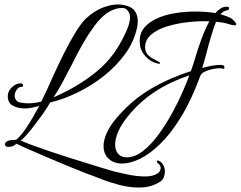

<svg xmlns="http://www.w3.org/2000/svg" viewBox="-20 -631 1083 864"><path d="M605 213Q563 213 518.5 201.5Q474 190 435 174.5Q396 159 367 149Q359 146 329.5 134Q300 122 260 105.5Q220 89 178.5 71Q137 53 103.5 38.5Q70 24 55 16Q48 21 42 24.5Q36 28 29 29Q26 30 20 30Q2 30 2 18Q2 11 13 4Q21 0 31.5 -0.5Q42 -1 53 -2Q76 -22 96.5 -53Q117 -84 126 -100Q134 -114 141.5 -127.5Q149 -141 157 -154Q141 -150 124 -146.5Q107 -143 91 -143Q62 -143 38.5 -155Q15 -167 15 -199Q15 -220 33.5 -238Q52 -256 72 -256Q84 -256 84 -246Q84 -240 75 -240Q64 -240 55 -227Q46 -214 46 -200Q46 -190 52.5 -180.5Q59 -171 75 -169Q90 -166 107 -166Q136 -166 166 -174Q180 -202 192.5 -229.5Q205 -257 217 -284Q242 -339 268 -391Q294 -443 319 -484Q344 -525 364 -545Q402 -581 440.5 -596Q479 -611 510 -611Q516 -611 522 -610.5Q528 -610 533 -609Q570 -603 585 -583.5Q600 -564 600 -537Q600 -523 597 -508Q584 -445 544.5 -390Q505 -335 449 -290.5Q393 -246 329.5 -215Q266 -184 206 -170Q193 -148 178.5 -126.5Q164 -105 147 -84Q137 -69 118 -45.5Q99 -22 79 -2Q65 -3 78.5 3.5Q92 10 123 21.5Q154 33 196.5 47.5Q239 62 285 76.5Q331 91 373 104Q415 117 446 126.5Q477 136 488 139Q511 145 553.5 154Q596 163 633 163Q669 163 688 150Q703 141 703 125Q703 113 692 105Q686 100 686 97Q686 87 698 94Q711 103 716.5 115Q722 127 722 140Q722 155 716.5 167.5Q711 180 703 185Q662 213 605 213ZM530 105Q492 105 469 83.5Q446 62 446 26Q446 0 460.5 -33Q475 -66 507 -103Q575 -182 658.5 -231Q742 -280 839 -311Q848 -335 859.5 -374Q871 -413 887 -456.5Q903 -500 922 -535Q877 -537 827 -531.5Q777 -526 732.5 -512.5Q688 -499 660.5 -475.5Q633 -452 633 -418Q633 -398 644.5 -385.5Q656 -373 670.5 -366Q685 -359 693 -354Q700 -350 700 -347Q700 -342 690 -345Q657 -352 633 -379.5Q609 -407 609 -441Q607 -479 628 -505Q649 -531 685 -547.5Q721 -564 766 -571.5Q811 -579 857 -579Q882 -579 905 -577.5Q928 -576 949 -572Q960 -585 973 -593Q986 -601 1000 -601Q1011 -601 1011 -594Q1011 -586 1000 -584Q986 -582 972 -567Q985 -563 996.5 -559Q1008 -555 1018 -550Q1024 -547 1033.5 -537Q1043 -527 1043 -522Q1043 -517 1036 -517Q1032 -517 1026 -518Q1020 -519 1011 -522Q987 -530 952 -533Q941 -505 930 -468Q919 -431 909.5 -394Q900 -357 890 -325Q941 -339 970 -339Q982 -339 986 -336Q990 -333 990 -328Q990 -319 983 -322Q977 -324 969 -324Q955 -324 936 -320Q917 -316 901.5 -308.5Q886 -301 882 -291Q842 -182 795.5 -106Q749 -30 701 16.5Q653 63 609 84Q565 105 530 105ZM221 -193Q332 -241 416 -310Q500 -379 549 -492Q565 -527 565 -553Q565 -574 552 -586Q545 -595 529 -595Q496 -595 461 -572Q431 -550 404.5 -514Q378 -478 355 -438Q332 -398 314.5 -362.5Q297 -327 285 -306Q277 -290 260.5 -259Q244 -228 221 -193ZM550 77Q587 77 623.5 48.5Q660 20 693 -25Q726 -70 754 -121Q782 -172 802 -218Q822 -264 832 -292Q750 -265 680 -220Q610 -175 555 -107Q525 -70 511.5 -37.5Q498 -5 498 19Q498 46 512 61.5Q526 77 550 77Z"/></svg>

Font: Allura
Style: Regular
Weight: 400
Designer: Robert E. Leuschke
Foundry: Robert E. Leuschke
Version: Version 1.110